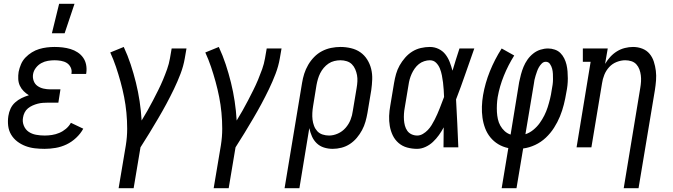

<svg xmlns="http://www.w3.org/2000/svg" viewBox="-20 -775 3540 1010"><path d="M215 8Q188 8 162.5 5Q137 2 113.5 -7Q90 -16 70.5 -31Q51 -46 38.5 -67Q26 -88 23 -113.5Q20 -139 24 -165Q27 -185 35.5 -203.5Q44 -222 59.5 -236Q75 -250 93.5 -259Q112 -268 132 -274Q117 -283 104.5 -295.5Q92 -308 84.5 -324Q77 -340 76 -359Q75 -378 78 -397Q82 -417 90.5 -437Q99 -457 114 -472.5Q129 -488 147.5 -499.5Q166 -511 186 -517Q206 -523 226.5 -525.5Q247 -528 267 -528Q289 -528 310 -525.5Q331 -523 351 -517Q371 -511 388.5 -499.5Q406 -488 417.5 -471.5Q429 -455 433 -434.5Q437 -414 434 -392L433 -386H356V-389Q359 -406 351.5 -421Q344 -436 331 -444Q318 -452 301 -455Q284 -458 267 -458Q250 -458 232 -455Q214 -452 197.5 -443Q181 -434 169 -418.5Q157 -403 154 -385Q151 -367 157 -350Q163 -333 177 -323Q191 -313 208.5 -309Q226 -305 244 -305H298L287 -235H233Q220 -235 206 -234Q192 -233 178.5 -229.5Q165 -226 151.5 -220Q138 -214 127 -205Q116 -196 109.5 -183Q103 -170 101 -156Q97 -134 105.5 -113.5Q114 -93 131 -81.5Q148 -70 170 -66Q192 -62 215 -62Q234 -62 253.5 -65Q273 -68 292 -76Q311 -84 327 -97.5Q343 -111 353 -129L418 -98Q404 -72 380.5 -50Q357 -28 329.5 -15Q302 -2 272.5 3Q243 8 215 8ZM253 -600 291 -755H372L320 -600Z M604 215 642 -11Q649 -55 649 -97.5Q649 -140 645 -182Q641 -224 633 -264.5Q625 -305 614 -345Q603 -385 590 -423.5Q577 -462 560 -499L631 -528Q652 -483 667.5 -436Q683 -389 695 -340.5Q707 -292 714.5 -242Q722 -192 725 -141Q741 -167 756 -193.5Q771 -220 785 -247Q799 -274 812.5 -301Q826 -328 837.5 -355.5Q849 -383 859 -411Q869 -439 874 -468L883 -520H961L952 -468Q945 -427 929.5 -386.5Q914 -346 895 -306.5Q876 -267 855 -228Q834 -189 811.5 -151Q789 -113 766 -75Q743 -37 719 0L683 215Z M1104 215 1142 -11Q1149 -55 1149 -97.5Q1149 -140 1145 -182Q1141 -224 1133 -264.5Q1125 -305 1114 -345Q1103 -385 1090 -423.5Q1077 -462 1060 -499L1131 -528Q1152 -483 1167.5 -436Q1183 -389 1195 -340.5Q1207 -292 1214.5 -242Q1222 -192 1225 -141Q1241 -167 1256 -193.5Q1271 -220 1285 -247Q1299 -274 1312.5 -301Q1326 -328 1337.5 -355.5Q1349 -383 1359 -411Q1369 -439 1374 -468L1383 -520H1461L1452 -468Q1445 -427 1429.5 -386.5Q1414 -346 1395 -306.5Q1376 -267 1355 -228Q1334 -189 1311.5 -151Q1289 -113 1266 -75Q1243 -37 1219 0L1183 215Z M1477 215 1569 -339Q1573 -364 1580.5 -387.5Q1588 -411 1601 -433.5Q1614 -456 1632.5 -475Q1651 -494 1674 -506Q1697 -518 1722 -523Q1747 -528 1771 -528Q1799 -528 1826.5 -521.5Q1854 -515 1875.5 -500Q1897 -485 1911.5 -462Q1926 -439 1932.5 -412.5Q1939 -386 1938 -357.5Q1937 -329 1933 -301L1913 -181Q1909 -158 1902.5 -135Q1896 -112 1884.5 -90.5Q1873 -69 1857 -50Q1841 -31 1820.5 -17.5Q1800 -4 1776.5 2Q1753 8 1730 8Q1706 8 1684 1Q1662 -6 1646 -21.5Q1630 -37 1621 -57.5Q1612 -78 1607 -101L1555 215ZM1711 -62Q1734 -62 1757.5 -72.5Q1781 -83 1798 -102.5Q1815 -122 1824 -145Q1833 -168 1836 -192L1856 -312Q1859 -329 1860 -346.5Q1861 -364 1858 -380Q1855 -396 1848.5 -411Q1842 -426 1831 -437Q1820 -448 1804 -453Q1788 -458 1771 -458Q1755 -458 1738.5 -454Q1722 -450 1708 -440.5Q1694 -431 1683 -418Q1672 -405 1664.5 -390Q1657 -375 1652.5 -359.5Q1648 -344 1645 -328L1627 -217Q1624 -199 1623 -181Q1622 -163 1624 -146Q1626 -129 1632 -113Q1638 -97 1649 -85Q1660 -73 1676.5 -67.5Q1693 -62 1711 -62Z M2174 8Q2147 8 2121.5 1Q2096 -6 2076.5 -23Q2057 -40 2046 -63Q2035 -86 2030.5 -112Q2026 -138 2027 -165Q2028 -192 2033 -219L2053 -339Q2057 -363 2063.5 -386Q2070 -409 2082 -430.5Q2094 -452 2111 -471.5Q2128 -491 2149 -504Q2170 -517 2194 -522.5Q2218 -528 2241 -528Q2266 -528 2287.5 -517.5Q2309 -507 2323 -489Q2337 -471 2345.5 -449Q2354 -427 2360 -404L2361 -405Q2370 -434 2378.5 -462.5Q2387 -491 2397 -520H2475Q2451 -453 2428 -386Q2405 -319 2379 -252Q2383 -189 2385.5 -126Q2388 -63 2391 0H2313Q2313 -26 2313.5 -52.5Q2314 -79 2314 -105Q2303 -84 2289 -64.5Q2275 -45 2257.5 -28.5Q2240 -12 2218 -2Q2196 8 2174 8ZM2175 -62Q2190 -62 2204.5 -70.5Q2219 -79 2230.5 -91Q2242 -103 2250.5 -117Q2259 -131 2266.5 -145.5Q2274 -160 2280.5 -175Q2287 -190 2293 -205Q2299 -220 2304.5 -235Q2310 -250 2316 -265Q2315 -284 2314 -303Q2313 -322 2310.5 -341Q2308 -360 2304.5 -378.5Q2301 -397 2294 -414.5Q2287 -432 2274 -445Q2261 -458 2241 -458Q2227 -458 2211.5 -453Q2196 -448 2183.5 -438Q2171 -428 2161.5 -414.5Q2152 -401 2145.5 -386.5Q2139 -372 2135 -357.5Q2131 -343 2129 -328L2109 -208Q2106 -192 2105 -176Q2104 -160 2105 -144.5Q2106 -129 2110 -114Q2114 -99 2122.5 -87Q2131 -75 2145 -68.5Q2159 -62 2175 -62Z M2619 215 2654 4Q2625 -2 2601 -16.5Q2577 -31 2559.5 -52.5Q2542 -74 2532 -100.5Q2522 -127 2518 -156Q2514 -185 2515 -214.5Q2516 -244 2521 -274Q2532 -338 2557 -400Q2582 -462 2619 -520L2685 -483Q2653 -432 2630.5 -376.5Q2608 -321 2598 -264Q2595 -245 2594 -225Q2593 -205 2594 -186Q2595 -167 2599 -148.5Q2603 -130 2612 -114Q2621 -98 2634.5 -85.5Q2648 -73 2666 -67L2711 -343Q2715 -363 2720.5 -383.5Q2726 -404 2734 -423.5Q2742 -443 2754.5 -461Q2767 -479 2784.5 -493Q2802 -507 2822.5 -513.5Q2843 -520 2863 -520Q2881 -520 2898.5 -514Q2916 -508 2928 -496Q2940 -484 2948 -468Q2956 -452 2960 -435Q2964 -418 2965.5 -399.5Q2967 -381 2967 -362.5Q2967 -344 2965 -325.5Q2963 -307 2959 -288Q2954 -257 2946 -225Q2938 -193 2925.5 -162.5Q2913 -132 2894.5 -103Q2876 -74 2851 -50.5Q2826 -27 2795 -12.5Q2764 2 2732 6L2697 215ZM2744 -69Q2766 -76 2785.5 -92Q2805 -108 2819 -127.5Q2833 -147 2843.5 -168Q2854 -189 2861 -211Q2868 -233 2873.5 -255.5Q2879 -278 2882 -300Q2885 -315 2887 -329.5Q2889 -344 2889 -358Q2889 -372 2888.5 -386Q2888 -400 2884.5 -413.5Q2881 -427 2873 -438.5Q2865 -450 2851 -450Q2839 -450 2830 -441Q2821 -432 2815 -421.5Q2809 -411 2805 -399.5Q2801 -388 2797.5 -377Q2794 -366 2791.5 -354.5Q2789 -343 2788 -332Z M3261 215 3348 -312Q3351 -329 3352 -346Q3353 -363 3351 -379Q3349 -395 3343.5 -410Q3338 -425 3327.5 -436.5Q3317 -448 3301.5 -453Q3286 -458 3269 -458Q3247 -458 3224 -449Q3201 -440 3184.5 -422Q3168 -404 3159 -381.5Q3150 -359 3147 -337L3091 0H3013L3087 -450H3046V-520H3177L3163 -439Q3175 -459 3190.5 -476Q3206 -493 3225.5 -505Q3245 -517 3267 -522.5Q3289 -528 3310 -528Q3336 -528 3359 -519Q3382 -510 3397 -492Q3412 -474 3419.5 -450.5Q3427 -427 3430 -402.5Q3433 -378 3431 -352Q3429 -326 3425 -301L3339 215Z"/></svg>

Font: Iosevka Curly Slab
Style: Italic
Weight: 400
Italic angle: -9°
Monospace: yes
Designer: Belleve Invis
Foundry: Belleve Invis
Version: Version 22.1.2; ttfautohint (v1.8.4)